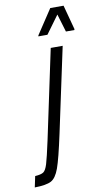

<svg xmlns="http://www.w3.org/2000/svg" viewBox="-155 -935 536 981"><g transform="rotate(-10 113.0 -444.5)"><path d="M49 -226 147 -688H209L115 -248Q88 -122 71 -75Q54 -28 28.5 -14.5Q3 -1 -57 0L-45 -57Q-14 -59 -1.5 -67.5Q11 -76 20.5 -107Q30 -138 49 -226ZM95 -757 96 -762 180 -889H249L283 -762L282 -757H238L210 -850L142 -757Z"/></g></svg>

Font: Saira Ultra Condensed
Style: Italic
Weight: 400
Width: 1
Italic angle: -12°
Designer: Hector Gatti with collaboration of the Omnibus-Type team
Foundry: Omnibus-Type
Version: Version 1.001; ttfautohint (v1.8)